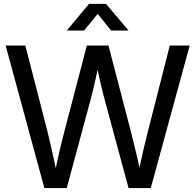

<svg xmlns="http://www.w3.org/2000/svg" viewBox="-20 -960 997 980"><path d="M206.5 0 8.8 -727.5H109.4L222.2 -289.1Q231.4 -252 239.7 -215.3Q248 -178.7 256.1 -141.8Q264.2 -105 271 -68.4H257.8Q265.1 -105 273.2 -141.8Q281.2 -178.7 290 -215.3Q298.8 -252 308.6 -289.1L423.3 -727.5H533.7L647.9 -289.1Q657.2 -252 666.3 -215.3Q675.3 -178.7 683.6 -141.8Q691.9 -105 699.7 -68.4H684.6Q691.9 -105 700 -141.8Q708 -178.7 716.8 -215.3Q725.6 -252 734.9 -289.1L846.7 -727.5H948.2L749.5 0H636.2L512.7 -457Q500 -504.9 489 -554.4Q478 -604 466.8 -655.8H489.3Q478 -604 467.3 -554.4Q456.5 -504.9 443.8 -457L320.8 0ZM409.2 -804.2H321.3V-804.7L434.6 -940.4H521L635.7 -804.7V-804.2H546.9L478.5 -889.2Z"/></svg>

Font: Inter Cardless Display
Style: Regular
Weight: 400
Designer: Rasmus Andersson
Foundry: rsms
Version: Version 4.001;git-9221beed3